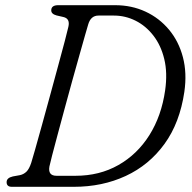

<svg xmlns="http://www.w3.org/2000/svg" viewBox="-20 -720 740 740"><path d="M5.5 -18Q5.5 -34.5 29.5 -40L57 -45Q71 -48 81.8 -58.2Q92.5 -68.5 100.5 -93Q104 -104 115 -142.5Q126 -181 141 -235.5Q156 -290 172.5 -350.2Q189 -410.5 204 -466Q219 -521.5 229.8 -562Q240.5 -602.5 243.5 -616.5Q251 -648.5 224 -654.5L198 -660.5Q177.5 -666 177.5 -680Q177.5 -700 204.5 -700H423.5Q487.5 -700 540.8 -675.2Q594 -650.5 631.5 -605.5Q669 -560.5 685 -499.5Q701 -438.5 690.5 -366Q673 -246.5 613.8 -165Q554.5 -83.5 464.5 -41.8Q374.5 0 264.5 0H25.5Q5.5 0 5.5 -18ZM271 -42.5Q363.5 -42.5 436.2 -83.8Q509 -125 555.8 -199.2Q602.5 -273.5 616.5 -372Q626 -439 613.2 -492Q600.5 -545 571.2 -582.8Q542 -620.5 502.5 -640.2Q463 -660 419 -660H359.5Q330 -660 320 -626Q317 -616.5 308 -584.8Q299 -553 286 -507Q273 -461 258.2 -407.8Q243.5 -354.5 229 -301Q214.5 -247.5 202 -200.8Q189.5 -154 181 -121.5Q172.5 -89 170.5 -78.5Q164 -42.5 198 -42.5Z"/></svg>

Font: Fraunces 72pt S100 Light
Style: Italic
Weight: 300
Italic angle: -16°
Version: Version 1.000; ttfautohint (v1.8.3)